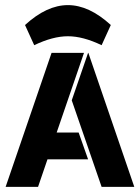

<svg xmlns="http://www.w3.org/2000/svg" viewBox="-20 -732 547 752"><path d="M414 -634 378 -555Q305 -590 246 -590Q187 -590 114 -555L78 -634Q163 -712 246 -712Q329 -712 414 -634ZM325 -525H326L506 0H378L261 -339ZM166 -108 129 0H2L182 -525H309L202 -213H288L325 -108Z"/></svg>

Font: BroshK
Style: Medium
Weight: 500
Designer: gluk
Foundry: gluk
Version: Version 0.60